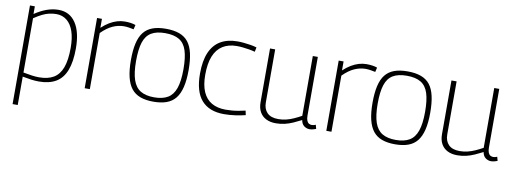

<svg xmlns="http://www.w3.org/2000/svg" viewBox="-60 -882 3834 1432"><g transform="rotate(10 1856.5 -166.0)"><path d="M72 210V-537H109V-479Q157 -511 201 -526.5Q245 -542 289 -542Q373 -542 419 -473.5Q465 -405 465 -280Q465 -179 440 -114.5Q415 -50 364 -20Q313 10 235 10Q208 10 177.5 6Q147 2 111 -5V210ZM231 -21Q298 -21 341 -46.5Q384 -72 405 -128.5Q426 -185 426 -278Q426 -352 408.5 -403Q391 -454 357.5 -481Q324 -508 278 -508Q251 -508 224.5 -502Q198 -496 171 -482.5Q144 -469 111 -447V-36Q148 -29 177 -25Q206 -21 231 -21Z M618 -532V-464Q647 -491 675.5 -508Q704 -525 732.5 -533.5Q761 -542 791 -542Q814 -542 835 -539Q856 -536 872 -530L864 -496Q847 -500 827 -503Q807 -506 789 -506Q748 -506 706 -487.5Q664 -469 620 -425V0H581V-532Z M884 -267Q884 -341 896 -393.5Q908 -446 933.5 -478.5Q959 -511 1000.5 -526.5Q1042 -542 1102 -542Q1162 -542 1204 -526.5Q1246 -511 1271.5 -478.5Q1297 -446 1309 -393.5Q1321 -341 1321 -267Q1321 -191 1308 -138Q1295 -85 1269 -52.5Q1243 -20 1201.5 -5Q1160 10 1102 10Q1045 10 1003.5 -5Q962 -20 936 -52.5Q910 -85 897 -138Q884 -191 884 -267ZM923 -267Q923 -177 941.5 -123.5Q960 -70 999.5 -46.5Q1039 -23 1102 -23Q1166 -23 1205.5 -46.5Q1245 -70 1263.5 -123.5Q1282 -177 1282 -267Q1282 -355 1265 -408Q1248 -461 1208.5 -485Q1169 -509 1102 -509Q1036 -509 996.5 -485Q957 -461 940 -408Q923 -355 923 -267Z M1409 -257Q1409 -355 1436.5 -418Q1464 -481 1516.5 -511.5Q1569 -542 1644 -542Q1666 -542 1691.5 -539.5Q1717 -537 1742.5 -533Q1768 -529 1790 -522L1783 -488Q1762 -494 1738 -498Q1714 -502 1690 -504.5Q1666 -507 1644 -507Q1582 -507 1538 -479.5Q1494 -452 1471.5 -396.5Q1449 -341 1449 -255Q1449 -177 1471.5 -126Q1494 -75 1537.5 -50Q1581 -25 1643 -25Q1666 -25 1691.5 -27Q1717 -29 1743.5 -34Q1770 -39 1792 -44L1799 -11Q1765 -2 1721 4Q1677 10 1637 10Q1525 10 1467 -55.5Q1409 -121 1409 -257Z M2029 10Q1987 10 1956 -5.5Q1925 -21 1908 -51Q1891 -81 1891 -125V-532H1930V-130Q1930 -81 1958 -52.5Q1986 -24 2042 -24Q2073 -24 2101.5 -31Q2130 -38 2158 -50.5Q2186 -63 2215 -79V-532H2253V-88Q2253 -64 2259 -49.5Q2265 -35 2275 -29.5Q2285 -24 2296 -24Q2311 -24 2326 -31L2334 -1Q2326 2 2318 4.5Q2310 7 2302 8.5Q2294 10 2286 10Q2263 10 2244 -4Q2225 -18 2220 -48Q2189 -32 2158.5 -18.5Q2128 -5 2096.5 2.5Q2065 10 2029 10Z M2448 -532V-464Q2477 -491 2505.5 -508Q2534 -525 2562.5 -533.5Q2591 -542 2621 -542Q2644 -542 2665 -539Q2686 -536 2702 -530L2694 -496Q2677 -500 2657 -503Q2637 -506 2619 -506Q2578 -506 2536 -487.5Q2494 -469 2450 -425V0H2411V-532Z M2714 -267Q2714 -341 2726 -393.5Q2738 -446 2763.5 -478.5Q2789 -511 2830.5 -526.5Q2872 -542 2932 -542Q2992 -542 3034 -526.5Q3076 -511 3101.5 -478.5Q3127 -446 3139 -393.5Q3151 -341 3151 -267Q3151 -191 3138 -138Q3125 -85 3099 -52.5Q3073 -20 3031.5 -5Q2990 10 2932 10Q2875 10 2833.5 -5Q2792 -20 2766 -52.5Q2740 -85 2727 -138Q2714 -191 2714 -267ZM2753 -267Q2753 -177 2771.5 -123.5Q2790 -70 2829.5 -46.5Q2869 -23 2932 -23Q2996 -23 3035.5 -46.5Q3075 -70 3093.5 -123.5Q3112 -177 3112 -267Q3112 -355 3095 -408Q3078 -461 3038.5 -485Q2999 -509 2932 -509Q2866 -509 2826.5 -485Q2787 -461 2770 -408Q2753 -355 2753 -267Z M3403 10Q3361 10 3330 -5.5Q3299 -21 3282 -51Q3265 -81 3265 -125V-532H3304V-130Q3304 -81 3332 -52.5Q3360 -24 3416 -24Q3447 -24 3475.5 -31Q3504 -38 3532 -50.5Q3560 -63 3589 -79V-532H3627V-88Q3627 -64 3633 -49.5Q3639 -35 3649 -29.5Q3659 -24 3670 -24Q3685 -24 3700 -31L3708 -1Q3700 2 3692 4.5Q3684 7 3676 8.5Q3668 10 3660 10Q3637 10 3618 -4Q3599 -18 3594 -48Q3563 -32 3532.5 -18.5Q3502 -5 3470.5 2.5Q3439 10 3403 10Z"/></g></svg>

Font: Georama ExtraCondensed Thin ExtraLight
Style: Regular
Weight: 250
Version: Version 1.001